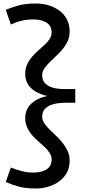

<svg xmlns="http://www.w3.org/2000/svg" viewBox="-20 -890 522 1097"><path d="M185 187Q128 187 89 176.5Q50 166 13 150L42 67Q75 80 105 88Q135 96 171 96Q190 96 208 92.5Q226 89 241.5 80.5Q257 72 266 57.5Q275 43 275 21Q275 2 264 -15.5Q253 -33 236 -49Q219 -65 199.5 -82Q180 -99 163 -118.5Q146 -138 135 -162Q124 -186 124 -215Q124 -258 149 -287.5Q174 -317 218 -333Q233 -338 250 -342Q233 -345 218 -351Q174 -366 149 -395.5Q124 -425 124 -468Q124 -498 135 -522Q146 -546 163 -565.5Q180 -585 199.5 -602Q219 -619 236 -635Q253 -651 264 -668Q275 -685 275 -705Q275 -726 266 -740.5Q257 -755 241.5 -763.5Q226 -772 208 -775.5Q190 -779 171 -779Q135 -779 105 -772Q75 -765 42 -750L13 -834Q50 -849 89 -859.5Q128 -870 185 -870Q222 -870 256.5 -860Q291 -850 318.5 -830Q346 -810 362 -780Q378 -750 378 -711Q378 -680 366.5 -655Q355 -630 337.5 -609Q320 -588 300 -569.5Q280 -551 262 -533Q244 -515 232.5 -497.5Q221 -480 221 -460Q221 -420 255.5 -400Q290 -380 356 -381H410V-303H356Q290 -303 255.5 -283Q221 -263 221 -223Q221 -205 232.5 -187Q244 -169 262 -151Q280 -133 300 -114.5Q320 -96 337.5 -74Q355 -52 366.5 -27Q378 -2 378 28Q378 67 362 96.5Q346 126 318.5 146Q291 166 256.5 176.5Q222 187 185 187Z"/></svg>

Font: BioRhyme ExtraBold Medium
Style: Regular
Weight: 500
Version: Version 1.600;gftools[0.9.33]